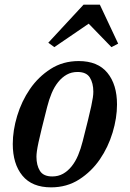

<svg xmlns="http://www.w3.org/2000/svg" viewBox="-20 -795 559 827"><path d="M205 -35Q231 -35 251.5 -46.5Q272 -58 288.5 -78.5Q305 -99 316.5 -126.5Q328 -154 336 -186Q350 -241 359 -277.5Q368 -314 373 -337.5Q378 -361 380 -375Q382 -389 382 -400Q382 -437 367 -461Q352 -485 314 -485Q288 -485 267.5 -473.5Q247 -462 230.5 -441.5Q214 -421 202.5 -393.5Q191 -366 183 -334Q169 -279 160 -242.5Q151 -206 146 -182.5Q141 -159 139 -144.5Q137 -130 137 -120Q137 -83 152 -59Q167 -35 205 -35ZM200 12Q118 12 76.5 -38.5Q35 -89 35 -175Q35 -233 54 -296Q73 -359 109 -411.5Q145 -464 198 -498Q251 -532 319 -532Q401 -532 442.5 -481.5Q484 -431 484 -345Q484 -287 465 -224Q446 -161 410 -108.5Q374 -56 321 -22Q268 12 200 12ZM188 -611 340 -775H410L489 -607L460 -592L362 -693L214 -592Z"/></svg>

Font: IBM Plex Serif Medium
Style: Italic
Weight: 500
Italic angle: -14°
Designer: Mike Abbink, Paul van der Laan, Pieter van Rosmalen
Foundry: Bold Monday
Version: Version 2.5